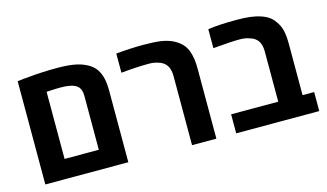

<svg xmlns="http://www.w3.org/2000/svg" viewBox="-77 -883 1917 1124"><g transform="rotate(-15 881.0 -320.5)"><path d="M150.9 -633.3Q233.9 -641.1 319.3 -641.1Q379.9 -641.1 421.6 -634Q463.4 -627 494.6 -610.8Q518.6 -599.1 535.4 -582.3Q552.2 -565.4 563 -541.5Q581.1 -501 581.1 -440.4V0H78.1V-625.5Q113.3 -630.9 150.9 -633.3ZM433.1 -115.2V-444.3Q433.1 -482.4 412.1 -501Q396 -515.6 364.7 -521Q342.8 -525.4 306.6 -525.4Q280.3 -525.4 225.6 -522V-115.2Z M899.4 -518.1Q876 -525.9 846.2 -525.9Q772 -525.9 677.7 -516.6V-632.8Q767.1 -641.1 841.8 -641.1Q910.6 -641.1 950.4 -635Q990.2 -628.9 1020 -614.3Q1050.3 -599.1 1069.3 -579.6Q1088.4 -560.1 1099.1 -530.8Q1107.9 -505.9 1111.3 -480.2Q1114.7 -454.6 1114.7 -419.4V0H967.3V-419.4Q967.3 -460.9 950.4 -484.9Q933.6 -508.8 899.4 -518.1Z M1234.9 -115.2H1520.5V-419.4Q1520.5 -460.4 1504.4 -483.9Q1488.3 -507.3 1455.1 -516.6Q1431.2 -525.9 1396.5 -525.9Q1369.1 -525.9 1333 -523.7Q1296.9 -521.5 1234.9 -516.1V-630.9Q1299.3 -641.1 1408.7 -641.1Q1454.6 -641.1 1489 -637Q1523.4 -632.8 1551.8 -623.5Q1607.9 -605.5 1631.8 -567.4Q1652.3 -541 1660.2 -507.8Q1668 -474.6 1668 -425.3V-115.2H1738.3V0H1234.9Z"/></g></svg>

Font: Viking Open Sans
Style: Bold
Weight: 700
Foundry: Ascender Corporation
Version: Version 2.001